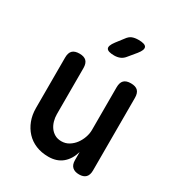

<svg xmlns="http://www.w3.org/2000/svg" viewBox="-186 -909 972 1043"><g transform="rotate(30 300.0 -387.5)"><path d="M404 -234V-502Q404 -532 418 -546Q432 -560 461 -560Q491 -560 505 -546Q519 -532 519 -502V-47Q519 -18 505 -4Q491 10 464 10Q436 10 421 -4Q406 -18 406 -47V-97Q391 -46 357 -18Q323 10 271 10Q227 10 192 -4.5Q157 -19 132.5 -45.5Q108 -72 94.5 -107.5Q81 -143 81 -186V-502Q81 -532 95 -546Q109 -560 139 -560Q168 -560 182 -546Q196 -532 196 -502V-214Q196 -192 202 -171Q208 -150 219.5 -134Q231 -118 248.5 -108Q266 -98 290 -98Q316 -98 337 -111Q358 -124 372.5 -143.5Q387 -163 395.5 -187Q404 -211 404 -234ZM372 -676Q359 -659 342.5 -652Q326 -645 306 -645Q266 -645 258 -660Q250 -675 275 -708L309 -752Q323 -772 339.5 -778.5Q356 -785 379 -785Q421 -785 428 -769Q435 -753 410 -722Z"/></g></svg>

Font: Maple Mono SemiBold
Style: Regular
Weight: 600
Monospace: yes
Designer: subframe7536
Version: Version 7.000